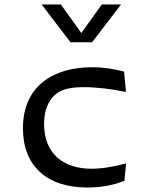

<svg xmlns="http://www.w3.org/2000/svg" viewBox="-20 -826 660 858"><path d="M390.5 -525.5C222 -525.5 82.5 -444.5 82.5 -252.5C82.5 -87 186.5 12 370.5 12C448.5 12 503.5 -5 536 -18L543.5 -96C497 -83.5 442.5 -72 389 -72C265 -72 177 -137.5 177 -272C177 -353.5 211 -392.5 235 -409.5C260 -427.5 295 -436.5 355 -436.5C412 -436.5 482 -428 543 -415L534.5 -506C491.5 -517.5 443.5 -525.5 390.5 -525.5ZM166 -806H252L343.5 -678.5L435 -806H521L391.5 -637H295Z"/></svg>

Font: Monaspace Argon
Style: Regular
Weight: 400
Designer: Riley Cran & the Lettermatic Team
Foundry: Lettermatic
Version: Version 1.200 (Monaspace Argon)